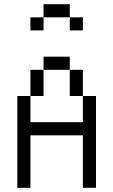

<svg xmlns="http://www.w3.org/2000/svg" viewBox="-20 -895 540 915"><path d="M375 -750V-812.5H312.5V-750ZM62.5 -437.5V0H125Q125 0 125 -250H375Q375 -250 375 0H437.5V-437.5H375Q375 -437.5 375 -312.5H125Q125 -312.5 125 -437.5ZM125 -437.5H187.5Q187.5 -437.5 187.5 -562.5H125Q125 -562.5 125 -437.5ZM375 -437.5Q375 -437.5 375 -562.5H312.5Q312.5 -562.5 312.5 -437.5ZM187.5 -562.5H312.5V-625H187.5ZM187.5 -812.5H125V-750H187.5ZM187.5 -812.5H312.5V-875H187.5Z"/></svg>

Font: Unifont
Style: Regular
Weight: 500
Version: Version 13.0.05